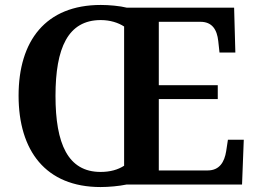

<svg xmlns="http://www.w3.org/2000/svg" viewBox="-20 -745 1039 775"><path d="M386 10C419 10 462 6 490 0H957L964 -181H900L893 -135C886 -91 866 -57 818 -57H621V-345H859V-401H621V-657H789C836 -657 856 -626 861 -579L866 -533H930L925 -714H492C464 -721 421 -725 387 -725C164 -725 55 -580 55 -359C55 -137 164 10 386 10ZM386 -51C254 -51 204 -165 204 -358C204 -551 254 -664 387 -664C425 -664 458 -653 481 -638V-76C456 -60 425 -51 386 -51Z"/></svg>

Font: Noto Serif Oriya SemiBold
Style: Regular
Weight: 600
Designer: David Williams
Foundry: Google LLC, David Williams
Version: Version 1.051